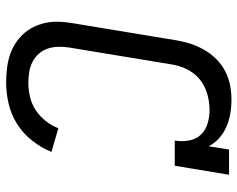

<svg xmlns="http://www.w3.org/2000/svg" viewBox="-96 -688 791 640"><g transform="rotate(-90 300.0 -367.5)"><path d="M288 8Q264 8 241 4Q218 0 197.5 -9Q177 -18 160 -33Q143 -48 133 -68L122 0H38L68 -181H152Q148 -158 152 -134.5Q156 -111 170.5 -95Q185 -79 207.5 -72Q230 -65 253 -65Q270 -65 287.5 -68Q305 -71 321.5 -77.5Q338 -84 353 -95.5Q368 -107 378.5 -122Q389 -137 395.5 -153.5Q402 -170 405 -187L462 -532Q465 -551 464.5 -569.5Q464 -588 458.5 -604.5Q453 -621 441.5 -634Q430 -647 414.5 -655Q399 -663 381 -666Q363 -669 344 -669Q321 -669 297.5 -663.5Q274 -658 253.5 -644.5Q233 -631 217.5 -611.5Q202 -592 193 -569L114 -592Q128 -626 151.5 -656Q175 -686 206.5 -706Q238 -726 274 -734.5Q310 -743 344 -743Q367 -743 390 -740.5Q413 -738 434 -731.5Q455 -725 473.5 -713.5Q492 -702 506.5 -686.5Q521 -671 530.5 -651.5Q540 -632 544.5 -610.5Q549 -589 548 -566Q547 -543 543 -520L486 -175Q482 -151 474.5 -128Q467 -105 454.5 -83Q442 -61 423.5 -42.5Q405 -24 382.5 -12.5Q360 -1 336 3.5Q312 8 288 8Z"/></g></svg>

Font: Iosevka Curly Slab Extended
Style: Italic
Weight: 400
Width: 7
Italic angle: -9°
Monospace: yes
Designer: Belleve Invis
Foundry: Belleve Invis
Version: Version 11.1.0; ttfautohint (v1.8.3)